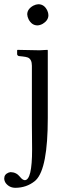

<svg xmlns="http://www.w3.org/2000/svg" viewBox="-39 -667 327 908"><path d="M187 -108.9Q187 128.9 130.9 184.6Q127.4 188 125 189.9Q86.4 220.7 34.2 221.2Q5.9 221.2 -11.2 199.7Q-19 189 -19 176.8Q-19 157.2 2.4 148.9Q7.3 147.5 11.2 147Q38.1 147.5 55.2 168.9Q66.9 184.1 78.1 185.1Q112.8 185.1 112.8 39.6Q112.8 19 112.3 -23.4Q111.8 -59.6 111.8 -76.2V-356Q111.8 -386.7 92.8 -395Q83 -398.4 68.8 -399.9L49.8 -401.9Q43 -404.3 42 -410.2V-429.2L43.9 -431.2Q44.9 -431.2 147.9 -429.2L185.1 -431.2L187 -429.2ZM89.8 -599.1Q89.8 -624 118.2 -640.1Q130.9 -646.5 142.1 -647Q170.9 -647 185.1 -616.2Q189.9 -605 189.9 -595.2Q189.9 -570.8 163.6 -554.7Q150.9 -547.4 138.2 -546.9Q111.3 -546.9 96.2 -575.7Q90.3 -587.9 89.8 -599.1Z"/></svg>

Font: Linux Libertine Display O
Style: Regular
Weight: 400
Designer: Philipp H. Poll
Foundry: Philipp H. Poll
Version: Version 5.0.9